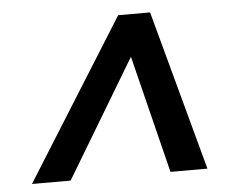

<svg xmlns="http://www.w3.org/2000/svg" viewBox="-41 -747 678 569"><g transform="rotate(-5 297.5 -462.0)"><path d="M330 -700H425L554 -224H444L357 -574L147 -224H32Z"/></g></svg>

Font: Sarabun SemiBold
Style: Italic
Weight: 600
Italic angle: -10°
Designer: Suppakit Chalermlarp | Katatrad Co.,Ltd.
Foundry: Cadson Demak Co.,Ltd.
Version: Version 1.000; ttfautohint (v1.6)